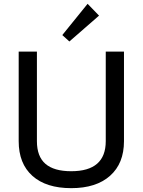

<svg xmlns="http://www.w3.org/2000/svg" viewBox="-20 -979 749 1008"><path d="M307.1 -794.9 439.9 -959 500 -897 344.2 -761.2ZM354 8.8Q222.2 8.8 150.1 -55.7Q78.1 -120.1 78.1 -237.8V-708H173.8V-237.8Q173.8 -157.7 218.5 -118.9Q263.2 -80.1 354 -80.1Q535.2 -80.1 535.2 -237.8V-708H630.9V-237.8Q630.9 -121.1 557.9 -56.2Q484.9 8.8 354 8.8Z"/></svg>

Font: Sarala
Style: Regular
Weight: 400
Designer: Andres Torresi
Foundry: Huerta Tipografica
Version: Version 1.004;PS 001.003;hotconv 1.0.70;makeotf.lib2.5.58329